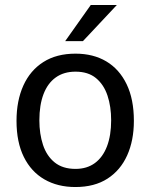

<svg xmlns="http://www.w3.org/2000/svg" viewBox="-20 -743 606 773"><path d="M283.5 10Q212 10 158.8 -20.8Q105.5 -51.5 76 -111Q46.5 -170.5 46.5 -256.5Q46.5 -337.5 74 -398.5Q101.5 -459.5 154.5 -493.2Q207.5 -527 284 -527Q355.5 -527 408 -495.8Q460.5 -464.5 489.8 -404Q519 -343.5 519 -256.5Q519 -177.5 492 -117.5Q465 -57.5 412.8 -23.8Q360.5 10 283.5 10ZM284 -63Q330 -63 362 -86.5Q394 -110 410.8 -154Q427.5 -198 427.5 -258.5Q427.5 -314 412.8 -358.2Q398 -402.5 366.5 -428.5Q335 -454.5 284 -454.5Q237 -454.5 204.5 -431.2Q172 -408 155.2 -364Q138.5 -320 138.5 -258.5Q138.5 -204 153.2 -159.5Q168 -115 200.2 -89Q232.5 -63 284 -63ZM242.5 -577.5 345.5 -723H450.5L314 -577.5Z"/></svg>

Font: Public Sans Thin
Style: Regular
Weight: 400
Version: Version 2.001